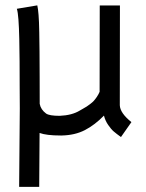

<svg xmlns="http://www.w3.org/2000/svg" viewBox="-20 -519 558 734"><path d="M442.4 4.9Q424.8 -7.8 414.8 -16.4Q404.8 -24.9 393.6 -41.3Q382.3 -57.6 377.4 -77.1Q342.8 -41.5 304.7 -21.7Q266.6 -2 215.8 -1H211.4Q157.7 -1 131.3 -10.7L129.9 195.3H53.2L55.7 -104.5Q55.2 -133.8 55.2 -189Q55.2 -244.1 54.9 -284.7Q54.7 -325.2 53.7 -369.9Q52.7 -414.6 50.5 -444.1Q48.3 -473.6 44.4 -485.4L122.6 -498.5Q125.5 -485.8 127.4 -461.7Q129.4 -437.5 130.1 -395.8Q130.9 -354 131.1 -321.3Q131.3 -288.6 131.6 -223.4Q131.8 -158.2 131.8 -122.1Q135.7 -100.1 156.2 -85Q168.5 -76.2 208 -76.2Q255.4 -78.1 285.6 -96.7Q287.1 -97.7 297.4 -103.5Q307.6 -109.4 311.5 -111.8Q315.4 -114.3 324.5 -121.1Q333.5 -127.9 338.6 -133.5Q343.8 -139.2 350.1 -148.4Q356.4 -157.7 360.8 -168L361.3 -498H438.5L438 -116.7Q439 -86.9 482.4 -52.2Z"/></svg>

Font: FantasqueSansM Nerd Font
Style: Regular
Weight: 400
Monospace: yes
Designer: Jany Belluz
Version: Version 1.8.0 ; ttfautohint (v1.8.2);Nerd Fonts 3.4.0